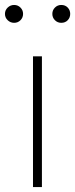

<svg xmlns="http://www.w3.org/2000/svg" viewBox="-28 -754 303 774"><path d="M105 0V-527H141V0ZM29 -662Q14 -662 3 -672.5Q-8 -683 -8 -698Q-8 -713 3 -723.5Q14 -734 29 -734Q44 -734 54.5 -723.5Q65 -713 65 -698Q65 -683 54.5 -672.5Q44 -662 29 -662ZM219 -662Q204 -662 193.5 -672.5Q183 -683 183 -698Q183 -713 193.5 -723.5Q204 -734 219 -734Q235 -734 245 -723.5Q255 -713 255 -698Q255 -683 245 -672.5Q235 -662 219 -662Z"/></svg>

Font: Noto Sans HK Thin Thin
Style: Regular
Weight: 250
Version: Version 2.004-H2;hotconv 1.0.118;makeotfexe 2.5.65603